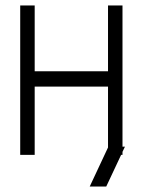

<svg xmlns="http://www.w3.org/2000/svg" viewBox="-20 -617 526 703"><path d="M54 -597H107V-356H375.5V-597H428.5V-80H437.5L428.5 -61V-50H423.5L369 66H308.5L375.5 -77V-300H107V-50H54Z"/></svg>

Font: 3270 Nerd Font Mono SemCond
Style: Regular
Weight: 400
Monospace: yes
Version: Version 3.0.1;Nerd Fonts 3.1.1